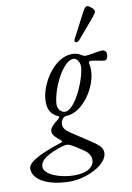

<svg xmlns="http://www.w3.org/2000/svg" viewBox="-198 -727 741 1079"><g transform="rotate(-10 172.5 -187.0)"><path d="M283 -475C291 -475 300 -482 306 -490L398 -598C410 -613 416 -622 416 -628C416 -643 387 -664 377 -664C367 -664 359 -652 352 -639L277 -495C272 -485 272 -475 283 -475ZM113 290C205 290 330 233 330 163C330 143 320 126 291 105C262 84 201 46 167 23C133 0 123 -12 123 -36C123 -53 137 -77 156 -77C245 -77 337 -205 337 -308C337 -321 336 -333 333 -344C330 -355 338 -358 345 -358C360 -358 404 -346 423 -346C431 -346 441 -356 441 -381C441 -397 427 -404 419 -404C392 -404 343 -391 321 -391C311 -391 302 -397 293 -402C285 -406 275 -414 247 -414C140 -414 55 -268 55 -178C55 -133 66 -105 107 -85C112 -83 115 -81 115 -79C115 -77 114 -73 107 -67C79 -46 57 -25 57 -6C57 15 75 31 105 56C109 60 108 63 103 65C12 95 -96 135 -96 180C-96 248 -4 290 113 290ZM153 -101C131 -101 112 -123 112 -149C116 -235 188 -386 250 -386C270 -386 285 -359 285 -339C285 -274 213 -101 153 -101ZM143 260C61 260 -27 226 -27 182C-27 141 25 112 105 87C113 85 122 83 130 83C149 83 201 119 216 130C246 148 257 171 257 191C257 227 223 260 143 260Z"/></g></svg>

Font: EB Garamond
Style: Italic
Weight: 400
Italic angle: -17.2°
Designer: Georg Duffner and Octavio Pardo
Foundry: Georg Duffner
Version: Version 1.000;PS 001.000;hotconv 1.0.88;makeotf.lib2.5.64775